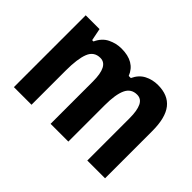

<svg xmlns="http://www.w3.org/2000/svg" viewBox="-104 -794 1032 1032"><g transform="rotate(45 411.5 -278.0)"><path d="M606 -556Q683 -556 721 -508Q759 -460 759 -359V0H624V-322Q624 -379 609.5 -409.5Q595 -440 563 -440Q518 -440 499 -399Q480 -358 480 -277V0H345V-322Q345 -440 284 -440Q236 -440 218 -394.5Q200 -349 200 -260V0H66V-546H171L185 -476H195Q215 -520 252 -538Q289 -556 329 -556Q430 -556 460 -479H476Q495 -520 529.5 -538Q564 -556 606 -556Z"/></g></svg>

Font: Noto Sans Tamil Condensed
Style: Bold
Weight: 700
Width: 3
Designer: Jelle Bosma - Monotype Design Team
Foundry: Monotype Imaging Inc.
Version: Version 2.004; ttfautohint (v1.8.4.7-5d5b)